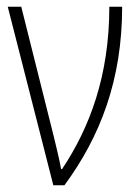

<svg xmlns="http://www.w3.org/2000/svg" viewBox="-20 -549 415 569"><path d="M138 0H171C277 -144 342 -312 342 -529H304C304 -325 246 -171 164 -48H161C156 -78 144 -124 139 -146L43 -529H3Z"/></svg>

Font: Noto Sans Condensed ExtraLight
Style: Regular
Weight: 200
Width: 3
Designer: Monotype Design Team
Foundry: Monotype Imaging Inc.
Version: Version 2.013